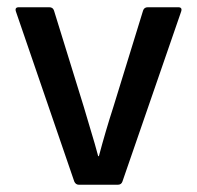

<svg xmlns="http://www.w3.org/2000/svg" viewBox="-20 -510 544 530"><path d="M198 0Q189 0 185 -9L24 -478Q20 -490 32 -490H116Q126 -490 129 -481L211 -216Q221 -181 231.5 -147Q242 -113 251 -79H253Q262 -113 272 -147Q282 -181 293 -215L375 -481Q378 -490 388 -490H472Q484 -490 480 -478L318 -9Q315 0 305 0Z"/></svg>

Font: Sofia Sans SemiBold
Style: Regular
Weight: 600
Designer: Botio Nikoltchev, Ani Petrova
Foundry: lettersoup
Version: Version 4.101; ttfautohint (v1.8.4.7-5d5b)